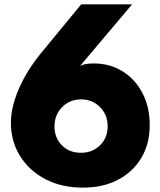

<svg xmlns="http://www.w3.org/2000/svg" viewBox="-20 -845 734 881"><path d="M360.5 16Q452.5 16 521.2 -20Q590 -56 628.5 -120.5Q667 -185 667 -271Q667 -354 633.8 -417.8Q600.5 -481.5 542.2 -517.8Q484 -554 409 -554Q371.5 -554 348 -543L586 -825H352.5L166 -598.5Q102.5 -520.5 66.2 -436.8Q30 -353 30 -281.5Q30 -196.5 72 -129Q114 -61.5 188.5 -22.8Q263 16 360.5 16ZM351 -144Q297.5 -144 263.8 -178.5Q230 -213 230 -264.5Q230 -318 265 -353.5Q300 -389 352 -389Q403.5 -389 438.8 -353.8Q474 -318.5 474 -265.5Q474 -212.5 439 -178.2Q404 -144 351 -144Z"/></svg>

Font: Spartan ExtraBold
Style: Regular
Weight: 800
Designer: Matt Bailey, Mirko Velimirovic
Foundry: Matt Bailey
Version: Version 1.003; ttfautohint (v1.8.3)